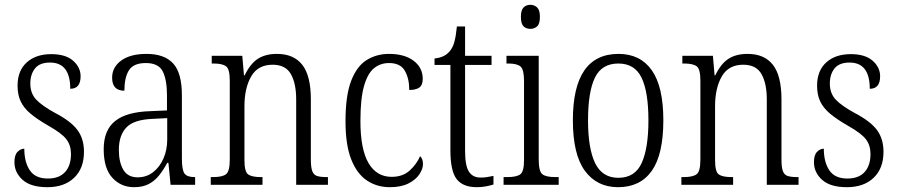

<svg xmlns="http://www.w3.org/2000/svg" viewBox="-20 -768 3730 798"><path d="M177 10Q108 10 74 -20.5Q40 -51 40 -94Q40 -124 53 -137Q66 -150 81 -150Q81 -94 104 -60Q127 -26 179 -26Q226 -26 250.5 -53Q275 -80 275 -128Q275 -164 256 -189Q237 -214 182 -245Q135 -272 107 -295.5Q79 -319 66 -346.5Q53 -374 53 -412Q53 -474 91 -508.5Q129 -543 193 -543Q253 -543 284 -515.5Q315 -488 315 -451Q315 -399 272 -399Q272 -508 188 -508Q145 -508 125.5 -483.5Q106 -459 106 -421Q106 -380 130.5 -354Q155 -328 210 -298Q275 -264 302 -227.5Q329 -191 329 -137Q329 -68 288 -29Q247 10 177 10Z M537 10Q483 10 447 -29Q411 -68 411 -148Q411 -227 458.5 -265Q506 -303 605 -306L674 -309V-372Q674 -436 656.5 -471Q639 -506 586 -506Q535 -506 516 -476Q497 -446 497 -391Q446 -391 446 -445Q446 -489 484 -516.5Q522 -544 589 -544Q663 -544 699.5 -504.5Q736 -465 736 -372V-110Q736 -61 747 -46.5Q758 -32 788 -32H791V0H689L680 -91H675Q660 -63 642 -40Q624 -17 599 -3.5Q574 10 537 10ZM552 -31Q589 -31 616.5 -52.5Q644 -74 659.5 -109.5Q675 -145 675 -188V-277L615 -274Q536 -271 505 -238Q474 -205 474 -145Q474 -94 492.5 -62.5Q511 -31 552 -31Z M856 0V-32H866Q904 -32 919.5 -44Q935 -56 935 -105V-433Q935 -481 919.5 -492.5Q904 -504 868 -504H860V-536H987L994 -455H997Q1020 -503 1051.5 -523.5Q1083 -544 1131 -544Q1201 -544 1236.5 -498.5Q1272 -453 1272 -355V-105Q1272 -72 1278 -56.5Q1284 -41 1298 -36.5Q1312 -32 1337 -32H1343V0H1211V-355Q1211 -421 1189 -460Q1167 -499 1113 -499Q1052 -499 1024 -450.5Q996 -402 996 -326V-102Q996 -54 1011.5 -43Q1027 -32 1064 -32H1071V0Z M1600 10Q1547 10 1505.5 -17.5Q1464 -45 1440 -105Q1416 -165 1416 -264Q1416 -371 1439.5 -432Q1463 -493 1504 -518.5Q1545 -544 1597 -544Q1661 -544 1699 -515.5Q1737 -487 1737 -440Q1737 -414 1722.5 -404Q1708 -394 1681 -394Q1681 -442 1662.5 -474Q1644 -506 1597 -506Q1561 -506 1534.5 -484.5Q1508 -463 1493 -410.5Q1478 -358 1478 -265Q1478 -148 1511.5 -90.5Q1545 -33 1608 -33Q1654 -33 1683 -59.5Q1712 -86 1726 -119Q1738 -108 1738 -86Q1738 -66 1723 -43.5Q1708 -21 1677.5 -5.5Q1647 10 1600 10Z M1962 10Q1904 10 1878 -23.5Q1852 -57 1852 -143V-498H1786V-525Q1828 -529 1849 -555Q1862 -570 1868.5 -594Q1875 -618 1879 -658H1913V-536H2023V-498H1913V-141Q1913 -79 1929 -54.5Q1945 -30 1977 -30Q1992 -30 2004.5 -32Q2017 -34 2031 -37V-1Q2018 3 2000 6.5Q1982 10 1962 10Z M2184 -648Q2167 -648 2156 -658.5Q2145 -669 2145 -698Q2145 -726 2156 -737Q2167 -748 2184 -748Q2201 -748 2212.5 -737Q2224 -726 2224 -698Q2224 -669 2212.5 -658.5Q2201 -648 2184 -648ZM2073 0V-32H2089Q2127 -32 2142.5 -43.5Q2158 -55 2158 -103V-431Q2158 -479 2143.5 -491.5Q2129 -504 2093 -504H2085V-536H2219V-106Q2219 -56 2234 -44Q2249 -32 2288 -32H2302V0Z M2549 10Q2461 10 2411 -58Q2361 -126 2361 -268Q2361 -544 2551 -544Q2641 -544 2689 -476Q2737 -408 2737 -268Q2737 -126 2689 -58Q2641 10 2549 10ZM2550 -29Q2619 -29 2647 -90.5Q2675 -152 2675 -268Q2675 -386 2646.5 -445Q2618 -504 2550 -504Q2481 -504 2452.5 -445Q2424 -386 2424 -268Q2424 -151 2453.5 -90Q2483 -29 2550 -29Z M2812 0V-32H2822Q2860 -32 2875.5 -44Q2891 -56 2891 -105V-433Q2891 -481 2875.5 -492.5Q2860 -504 2824 -504H2816V-536H2943L2950 -455H2953Q2976 -503 3007.5 -523.5Q3039 -544 3087 -544Q3157 -544 3192.5 -498.5Q3228 -453 3228 -355V-105Q3228 -72 3234 -56.5Q3240 -41 3254 -36.5Q3268 -32 3293 -32H3299V0H3167V-355Q3167 -421 3145 -460Q3123 -499 3069 -499Q3008 -499 2980 -450.5Q2952 -402 2952 -326V-102Q2952 -54 2967.5 -43Q2983 -32 3020 -32H3027V0Z M3500 10Q3431 10 3397 -20.5Q3363 -51 3363 -94Q3363 -124 3376 -137Q3389 -150 3404 -150Q3404 -94 3427 -60Q3450 -26 3502 -26Q3549 -26 3573.5 -53Q3598 -80 3598 -128Q3598 -164 3579 -189Q3560 -214 3505 -245Q3458 -272 3430 -295.5Q3402 -319 3389 -346.5Q3376 -374 3376 -412Q3376 -474 3414 -508.5Q3452 -543 3516 -543Q3576 -543 3607 -515.5Q3638 -488 3638 -451Q3638 -399 3595 -399Q3595 -508 3511 -508Q3468 -508 3448.5 -483.5Q3429 -459 3429 -421Q3429 -380 3453.5 -354Q3478 -328 3533 -298Q3598 -264 3625 -227.5Q3652 -191 3652 -137Q3652 -68 3611 -29Q3570 10 3500 10Z"/></svg>

Font: Noto Serif Tamil Condensed Light
Style: Italic
Weight: 300
Width: 3
Italic angle: -12°
Designer: Indian Type Foundry, Tom Grace, and the Monotype Design Team
Foundry: Monotype Imaging Inc.
Version: Version 2.003; ttfautohint (v1.8.4.7-5d5b)